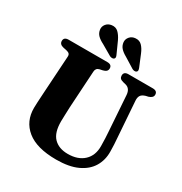

<svg xmlns="http://www.w3.org/2000/svg" viewBox="-213 -1081 1186 1254"><g transform="rotate(30 380.0 -454.0)"><path d="M597.5 -305 579 -576.5Q575.5 -624 538 -633.5L519.5 -638Q501.5 -642.5 494.5 -650.2Q487.5 -658 487.5 -671Q487.5 -700 522 -700H705Q740.5 -700 740.5 -671Q740.5 -648 708 -638L690 -634Q663.5 -626 654.8 -611.2Q646 -596.5 648 -572L667 -306Q671.5 -257 672 -203Q673 -139.5 642.8 -89.2Q612.5 -39 550 -10Q487.5 19 391 19Q244 19 170.2 -41Q96.5 -101 97.5 -202.5Q97.5 -217.5 99 -245Q100.5 -272.5 103.5 -322L121 -600.5Q122 -615 115.2 -622.2Q108.5 -629.5 91 -633.5L68.5 -638Q36 -645 36 -671Q36 -700 71.5 -700H362.5Q397.5 -700 397.5 -671Q397.5 -646 365 -638.5L342 -633.5Q316.5 -627.5 315 -601L298 -321Q296.5 -288 295.8 -261.2Q295 -234.5 294.5 -214.5Q294 -129 332.2 -90Q370.5 -51 438.5 -51Q514.5 -51 558.5 -92.2Q602.5 -133.5 601.5 -205Q601 -240 600 -262.5Q599 -285 597.5 -305ZM525.5 -858 561.5 -771Q565 -762 565.5 -755Q566 -748 560.5 -742.5Q554.5 -737.5 545.2 -738Q536 -738.5 528 -743L450.5 -791Q422.5 -806.5 407.2 -823.8Q392 -841 389.5 -865.5Q387.5 -888 403 -906.2Q418.5 -924.5 445 -926.5Q474.5 -929 493.2 -910Q512 -891 525.5 -858ZM351.5 -858 390.5 -771.5Q394.5 -763.5 395.5 -756.2Q396.5 -749 391 -743Q385.5 -738 376.5 -738Q367.5 -738 359 -742L280 -788Q251 -802.5 235 -818.8Q219 -835 215.5 -859Q212 -882 226.8 -900.8Q241.5 -919.5 267.5 -923Q297 -927 316.5 -908.8Q336 -890.5 351.5 -858Z"/></g></svg>

Font: Fraunces 9pt S000
Style: Bold
Weight: 700
Version: Version 1.000; ttfautohint (v1.8.3)